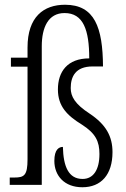

<svg xmlns="http://www.w3.org/2000/svg" viewBox="-20 -779 530 809"><path d="M327 10C406 10 454 -43 454 -138C454 -204 427 -254 358 -300C295 -341 278 -373 278 -408C278 -456 298 -499 370 -499H414C413 -663 379 -759 254 -759C164 -759 96 -708 96 -579V-536H26V-498H96V-108C96 -40 82 -31 41 -31H21V0H156V-584C156 -663 183 -724 252 -724C331 -724 356 -653 356 -533C264 -533 224 -477 224 -402C224 -331 263 -292 325 -254C383 -217 399 -183 399 -130C399 -63 373 -25 328 -25C269 -25 247 -77 245 -160C229 -160 209 -150 209 -101C209 -39 251 10 327 10Z"/></svg>

Font: Noto Serif Bengali ExtraCondensed Light
Style: Regular
Weight: 300
Width: 2
Designer: Juan Bruce, Universal Thirst, Indian Type Foundry and the Monotype Design Team.
Foundry: Monotype Imaging Inc.
Version: Version 2.003